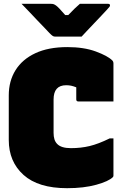

<svg xmlns="http://www.w3.org/2000/svg" viewBox="-20 -967 640 1007"><path d="M332 20Q181 20 103.5 -49.5Q26 -119 26 -233V-467Q26 -542 61.5 -599Q97 -656 165.5 -688Q234 -720 333 -720Q420 -720 482.5 -697Q545 -674 569 -650Q575 -644 575 -634V-435H390Q380 -435 380 -446V-509Q365 -515 353 -517.5Q341 -520 327 -520Q261 -520 261 -445V-270Q261 -251 265.5 -236.5Q270 -222 280 -212Q301 -190 352 -190Q404 -190 450 -201Q496 -212 555 -241H575V-46Q575 -41 572 -38Q550 -16 485 2Q420 20 332 20ZM408 -775H269Q262 -775 256.5 -778.5Q251 -782 239 -794Q232 -802 215 -819.5Q198 -837 176.5 -859.5Q155 -882 133 -905.5Q111 -929 93 -947H245Q256 -947 261.5 -945Q267 -943 274 -938Q281 -933 292 -921.5Q303 -910 322 -888H338Q359 -910 372.5 -923Q386 -936 399 -947H546Q557 -947 557 -939Q557 -935 554 -931Q551 -927 539 -914Q528 -902 510 -883Q492 -864 472 -843Q452 -822 435 -804Q418 -786 408 -775Z"/></svg>

Font: Recursive Mn Lnr St XBk
Style: Regular
Weight: 1000
Monospace: yes
Version: Version 1.079;hotconv 1.0.112;makeotfexe 2.5.65598; ttfautoh